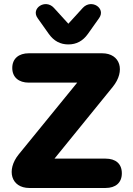

<svg xmlns="http://www.w3.org/2000/svg" viewBox="-20 -935 663 955"><path d="M126 0H505C555 0 586 -26 586 -73C586 -121 555 -146 505 -146H251L541 -503C605 -582 579 -670 488 -670H123C74 -670 41 -644 41 -597C41 -550 74 -524 123 -524H364L73 -167C10 -89 35 0 126 0ZM320 -714C360 -714 392 -731 417 -766L473 -845C508 -894 435 -942 392 -896L320 -817L248 -896C206 -942 132 -894 167 -845L223 -766C248 -731 280 -714 320 -714Z"/></svg>

Font: SN Pro Heavy
Style: Regular
Weight: 800
Designer: Tobias Whetton
Foundry: Supernotes
Version: Version 1.001;Glyphs 3.2 (3249)